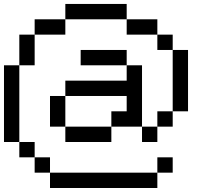

<svg xmlns="http://www.w3.org/2000/svg" viewBox="-20 -866 1040 963"><path d="M230.8 76.9V0H769.2V76.9ZM153.8 0V-76.9H230.8V0ZM769.2 0V-76.9H846.2V0ZM76.9 -76.9V-153.8H153.8V-76.9ZM307.7 -153.8V-230.8H538.5V-153.8ZM692.3 -153.8V-230.8H769.2V-153.8ZM769.2 -230.8V-307.7H846.2V-230.8ZM230.8 -230.8V-384.6H307.7V-230.8ZM0 -153.8V-538.5H76.9V-153.8ZM538.5 -230.8V-307.7H615.4V-384.6H307.7V-461.5H615.4V-538.5H692.3V-230.8ZM384.6 -538.5V-615.4H615.4V-538.5ZM846.2 -307.7V-615.4H923.1V-307.7ZM76.9 -538.5V-692.3H153.8V-538.5ZM769.2 -615.4V-692.3H846.2V-615.4ZM153.8 -692.3V-769.2H307.7V-692.3ZM615.4 -692.3V-769.2H769.2V-692.3ZM307.7 -769.2V-846.2H615.4V-769.2Z"/></svg>

Font: Mintsoda - Lime Green 13x16
Style: Regular
Weight: 400
Designer: Mintsoda-15
Version: Version 1.0